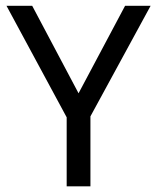

<svg xmlns="http://www.w3.org/2000/svg" viewBox="-20 -660 560 679"><path d="M257.8 -330.1 422.4 -639.6H512.7L299.8 -248.5V-1H215.8V-245.1L2.9 -639.6H93.8Z"/></svg>

Font: XL-Viking
Style: Regular
Weight: 400
Foundry: Ascender Corporation
Version: Version 1.10 March 23, 2015